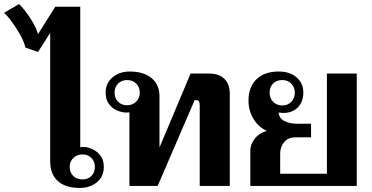

<svg xmlns="http://www.w3.org/2000/svg" viewBox="-106 -915 1833 945"><path d="M141 -122V-753L81 -659L19 -681Q11 -719 -25 -774.5Q-61 -830 -86 -852L-12 -895Q15 -869 44 -824Q73 -779 81 -747L166 -882H289V-190Q299 -192 305 -192Q323 -192 346.5 -182Q370 -172 387.5 -150Q405 -128 405 -94Q405 -46 371 -18Q337 10 286 10Q216 10 178.5 -24Q141 -58 141 -122ZM361 -94Q361 -120 344 -137.5Q327 -155 300 -155Q273 -155 255 -137.5Q237 -120 237 -94Q237 -67 254 -49.5Q271 -32 300 -32Q328 -32 344.5 -49.5Q361 -67 361 -94Z M531 -362Q526 -361 516 -361Q496 -361 472 -370.5Q448 -380 431 -402Q414 -424 414 -459Q414 -506 448 -534.5Q482 -563 533 -563Q600 -563 639.5 -531Q679 -499 679 -441V-189L832 -553H923Q973 -553 999 -526.5Q1025 -500 1025 -453V0H877V-393Q877 -409 873.5 -415.5Q870 -422 860 -422H852L670 0H531ZM582 -459Q582 -485 565 -503Q548 -521 519 -521Q492 -521 475 -503Q458 -485 458 -459Q458 -432 475 -414.5Q492 -397 519 -397Q547 -397 564.5 -415Q582 -433 582 -459Z M1126 -173Q1126 -204 1147.5 -232Q1169 -260 1207 -271Q1168 -288 1142.5 -328.5Q1117 -369 1117 -420Q1117 -486 1156 -524.5Q1195 -563 1266 -563Q1321 -563 1354 -534Q1387 -505 1387 -459Q1387 -414 1360 -386.5Q1333 -359 1288 -359Q1281 -359 1265 -361Q1268 -332 1294.5 -319Q1321 -306 1355 -306H1425V-239H1348Q1311 -239 1292 -215Q1273 -191 1273 -159V-60H1503V-553H1650V0H1126ZM1345 -459Q1345 -485 1328 -503Q1311 -521 1284 -521Q1254 -521 1237.5 -503.5Q1221 -486 1221 -459Q1221 -432 1238.5 -414Q1256 -396 1284 -396Q1311 -396 1328 -414Q1345 -432 1345 -459Z"/></svg>

Font: Taviraj SemiBold
Style: Regular
Weight: 600
Designer: Katatrad Team
Foundry: CadsonDemak
Version: Version 1.001